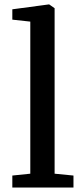

<svg xmlns="http://www.w3.org/2000/svg" viewBox="-20 -840 376 860"><path d="M35.2 0V-53.7L115.7 -62V-743.2L35.2 -752V-798.3L199.2 -820.3H200.2L224.6 -803.2V-62L309.1 -53.7V0Z"/></svg>

Font: HaufeMerriweather
Style: Regular
Weight: 400
Designer: Eben Sorkin ( eben@eyebytes.com )
Foundry: Eben Sorkin
Version: Version 1.56